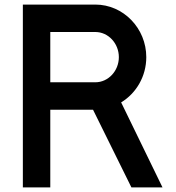

<svg xmlns="http://www.w3.org/2000/svg" viewBox="-20 -820 771 840"><path d="M397 -680C454 -680 500 -630 500 -570C500 -510 454 -460 397 -460H200V-680H397ZM555 0H691L510 -372C576 -412 620 -486 620 -570C620 -696 520 -800 397 -800H80V0H200V-340H387Z"/></svg>

Font: Gauge Heavy
Style: Bold
Weight: 900
Designer: Daniel Pimley
Foundry: Daniel Pimley
Version: Version 1.003;PS 001.001;hotconv 1.0.56